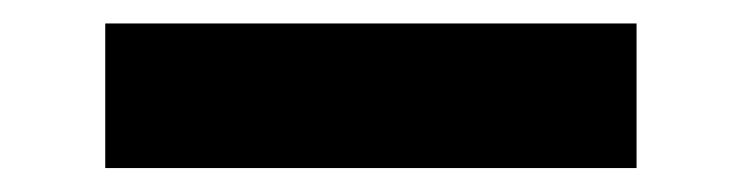

<svg xmlns="http://www.w3.org/2000/svg" viewBox="-20 -447 626 162"><path d="M68.8 -427.2H517.1V-305.2H68.8Z"/></svg>

Font: Consola Mono
Style: Bold
Weight: 700
Monospace: yes
Designer: Wojciech Kalinowski "wmk69" (wmk69@o2.pl)
Foundry: Wojciech Kalinowski "wmk69" (wmk69@o2.pl)
Version: Version 2.1.0